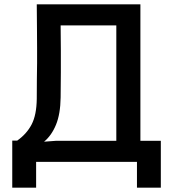

<svg xmlns="http://www.w3.org/2000/svg" viewBox="-20 -753 793 893"><path d="M37 120V-99H60Q104 -130 127 -174Q150 -218 151 -293Q151 -347 151.5 -386Q152 -425 152.5 -459.5Q153 -494 152.5 -531Q152 -568 152 -616.5Q152 -665 151 -733H633V-98H728V120H617V0H148V120ZM262 -300Q261 -223 240.5 -173Q220 -123 185 -94L239 -98H521V-635H262Q263 -568 263 -517Q263 -466 263 -416Q263 -366 262 -300Z"/></svg>

Font: Kreadon Light
Style: Bold
Weight: 600
Designer: Reiya WATANABE
Foundry: StudioGnu
Version: Version 1.003; ttfautohint (v1.8.4.7-5d5b);gftools[0.9.32]